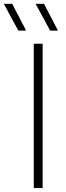

<svg xmlns="http://www.w3.org/2000/svg" viewBox="-74 -964 338 984"><path d="M99 0V-740H144.5V0ZM20 -807 -54.5 -944.5H-11.5L60 -807ZM183 -807 108.5 -944.5H151.5L223 -807Z"/></svg>

Font: Encode Sans Semi Expanded ExLight
Style: Regular
Weight: 275
Width: 6
Designer: Multiple Designers
Foundry: Impallari Type
Version: Version 2.000